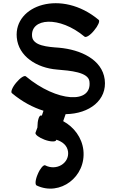

<svg xmlns="http://www.w3.org/2000/svg" viewBox="-20 -627 712 1179"><path d="M53 -55C116 -2 183 33 247 53L237 83C235 83 233 82 231 82C220 82 210 113 210 150V155L198 188C194 199 219 218 254 231C289 244 321 245 325 234L326 231C364 243 393 266 398 305C406 376 326 424 257 388C247 384 226 408 212 442C197 476 194 507 205 512C348 580 510 459 492 295C483 217 434 153 368 117L383 74C530 72 639 -13 623 -139C607 -262 475 -322 343 -334C271 -339 183 -346 177 -403C166 -517 345 -531 499 -402C508 -394 535 -411 558 -440C582 -468 595 -498 586 -505C358 -696 65 -596 83 -397C93 -281 206 -210 329 -200C413 -193 521 -184 529 -128C548 13 330 1 139 -158C130 -166 104 -149 80 -120C56 -92 44 -62 53 -55Z"/></svg>

Font: Nupuram Expanded Bold
Style: Regular
Weight: 700
Width: 7
Designer: Santhosh Thottingal (santhosh.thottingal@gmail.com)
Foundry: SMC
Version: Version 1.000